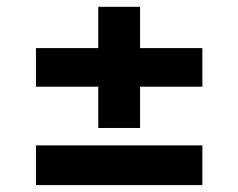

<svg xmlns="http://www.w3.org/2000/svg" viewBox="-20 -566 693 559"><path d="M84.7 -142.7H569.2V-27.1H84.7ZM84.7 -426H569.2V-313.6H84.7ZM266.1 -546.2H387.8V-193.4H266.1Z"/></svg>

Font: Pretendard Std Variable
Style: Regular
Weight: 400
Designer: Base glyphs from Inter by Rasmus Andersson; Hangeul glyphs from Noto Sans CJK(Source Han Sans) by Jang Soo-young and Kan
Foundry: Kil Hyung-jin
Version: Version 1.309;Glyphs 3.2 (3225)